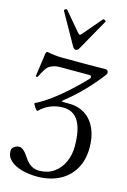

<svg xmlns="http://www.w3.org/2000/svg" viewBox="-141 -751 719 1087"><g transform="rotate(15 218.5 -207.0)"><path d="M8.8 169.9Q8.8 154.3 22.9 144.5Q37.1 134.8 52.7 134.8Q76.7 134.8 109.4 186Q142.6 236.8 192.9 236.8Q242.7 236.8 279.1 211.9Q315.4 187 334.7 144.5Q354 102.1 354 51.8Q354 -45.9 324.2 -95Q294.4 -144 234.9 -144Q154.3 -144 98.1 -87.9Q95.7 -85.4 87.9 -94.5Q80.1 -103.5 74.2 -114.3Q68.4 -125 70.8 -126Q96.7 -138.7 127 -158.4Q157.2 -178.2 191.4 -205.6L204.1 -215.8Q236.8 -242.7 271.7 -275.6Q306.6 -308.6 336.4 -340.3Q342.3 -346.7 340.3 -353.5Q338.4 -360.4 330.6 -360.4H155.8Q133.8 -360.4 115 -353.5Q96.2 -346.7 85.4 -335.4Q78.1 -327.6 68.4 -311Q58.6 -294.4 48.8 -274.9Q47.9 -272.9 44.9 -272.7Q42 -272.5 39.8 -273.9Q37.6 -275.4 38.1 -277.8L56.2 -408.2Q57.1 -416.5 59.8 -420.7Q62.5 -424.8 66.9 -424.8Q119.1 -415 155.8 -415H313L360.4 -415.5Q376 -416 407.2 -416Q416 -416 420.7 -411.4Q425.3 -406.7 425.3 -399.4Q425.3 -392.1 420.9 -386.2Q332 -270 231.9 -190.9Q224.1 -185.1 220.5 -181.2Q216.8 -177.2 216.8 -174.8Q219.2 -174.3 230 -174.1Q240.7 -173.8 259.8 -173.8Q314.5 -173.8 354.5 -147.7Q394.5 -121.6 415.8 -74Q437 -26.4 437 36.6Q437 110.8 405.5 163.8Q374 216.8 318.4 244.4Q262.7 272 191.4 272Q142.6 272 100.8 260.5Q59.1 249 33.9 226.1Q8.8 203.1 8.8 169.9ZM198.7 -491.7 95.7 -674.8Q94.7 -676.8 95.7 -678.7Q96.7 -680.7 99.1 -682.1L100.6 -683.6Q103.5 -686 107.2 -686.3Q110.8 -686.5 112.8 -684.1L202.6 -578.1Q208 -571.8 211.7 -568.8Q215.3 -565.9 217.3 -565.9Q221.2 -565.9 231.4 -578.1L321.8 -684.1Q323.7 -686 326.4 -685.8Q329.1 -685.5 332 -684.1L333 -683.6L333.5 -683.1Q336.9 -681.2 338.6 -679Q340.3 -676.8 338.9 -674.8L235.8 -491.7Q231.9 -484.9 227.3 -481.4Q222.7 -478 217.3 -478Q211.9 -478 207.3 -481.4Q202.6 -484.9 198.7 -491.7Z"/></g></svg>

Font: Junicode Two Beta VF
Style: Regular
Weight: 400
Designer: Peter S. Baker
Foundry: Briery Creek Software
Version: Version 1.031 beta; ttfautohint (v1.8.1.43-b0c9)